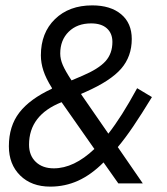

<svg xmlns="http://www.w3.org/2000/svg" viewBox="-20 -682 620 714"><path d="M167 12Q97 12 55 -29.5Q13 -71 13 -138Q13 -213 52 -263.5Q91 -314 173 -352V-355Q151 -390 141.5 -419Q132 -448 132 -476Q132 -560 184.5 -611Q237 -662 323 -662Q391 -662 430.5 -629Q470 -596 470 -537Q470 -472 430.5 -426.5Q391 -381 298 -340L282 -333V-331L383 -185Q408 -217 434 -258Q460 -299 490 -354L545 -321Q506 -257 475.5 -212Q445 -167 418 -135L511 0H420L365 -78Q319 -32 270.5 -10Q222 12 167 12ZM246 -383 286 -400Q347 -426 372.5 -454.5Q398 -483 398 -526Q398 -558 377.5 -576.5Q357 -595 319 -595Q267 -595 235.5 -564Q204 -533 204 -483Q204 -462 213.5 -440Q223 -418 246 -383ZM180 -56Q255 -56 331 -128L209 -302Q88 -254 88 -144Q88 -104 113 -80Q138 -56 180 -56Z"/></svg>

Font: Sometype Mono
Style: Italic
Weight: 400
Italic angle: -12°
Monospace: yes
Designer: Ryoichi Tsunekawa
Foundry: Dharma Type
Version: Version 1.000; ttfautohint (v1.8.3)